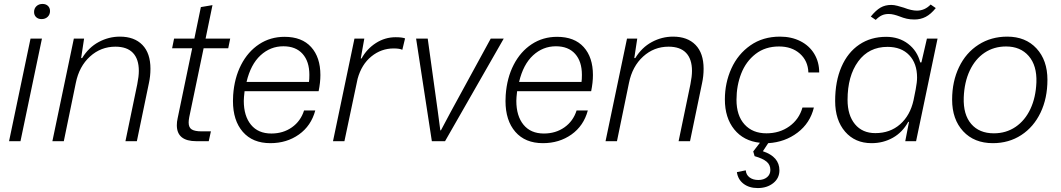

<svg xmlns="http://www.w3.org/2000/svg" viewBox="-20 -717 5388 975"><path d="M135 -521H193L84 0H26ZM153 -656Q153 -674 165 -685.5Q177 -697 196 -697Q213 -697 223.5 -687Q234 -677 234 -661Q234 -643 222 -631.5Q210 -620 191 -620Q174 -620 163.5 -630Q153 -640 153 -656Z M355 -521H407L392 -422H397Q430 -476 481 -503.5Q532 -531 589 -531Q662 -531 703 -489Q744 -447 744 -368Q744 -330 736 -294L675 0H617L677 -289Q685 -329 685 -357Q685 -417 655 -448.5Q625 -480 566 -480Q492 -480 437 -430Q382 -380 365 -296L304 0H246Z M878 -81Q878 -99 882 -116L956 -472H854L864 -521H967L1000 -681L1059 -691L1024 -521H1149L1139 -472H1014L941 -122Q938 -106 938 -95Q938 -69 954 -59.5Q970 -50 1003 -50H1051L1040 0H977Q878 0 878 -81Z M1163 -204Q1163 -224 1164 -234Q1170 -321 1204.5 -388Q1239 -455 1296 -492.5Q1353 -530 1425 -530Q1513 -530 1560 -478Q1607 -426 1607 -336Q1607 -298 1598 -254H1222Q1218 -220 1218 -205Q1218 -128 1254.5 -83.5Q1291 -39 1358 -39Q1418 -39 1462.5 -70.5Q1507 -102 1524 -156H1581Q1560 -78 1498 -34Q1436 10 1353 10Q1263 10 1213 -47.5Q1163 -105 1163 -204ZM1549 -301Q1551 -313 1551 -337Q1551 -405 1516.5 -443.5Q1482 -482 1419 -482Q1353 -482 1303 -436Q1253 -390 1232 -301Z M1780 -521H1830L1812 -420H1816Q1843 -469 1889 -498.5Q1935 -528 1989 -528Q2022 -528 2037 -522L2023 -464Q2010 -471 1979 -471Q1916 -471 1866 -430.5Q1816 -390 1796 -317L1729 0H1671Z M2093 -521H2152L2203 -153L2216 -55H2219L2269 -149L2472 -521H2538L2240 0H2173Z M2547 -204Q2547 -224 2548 -234Q2554 -321 2588.5 -388Q2623 -455 2680 -492.5Q2737 -530 2809 -530Q2897 -530 2944 -478Q2991 -426 2991 -336Q2991 -298 2982 -254H2606Q2602 -220 2602 -205Q2602 -128 2638.5 -83.5Q2675 -39 2742 -39Q2802 -39 2846.5 -70.5Q2891 -102 2908 -156H2965Q2944 -78 2882 -34Q2820 10 2737 10Q2647 10 2597 -47.5Q2547 -105 2547 -204ZM2933 -301Q2935 -313 2935 -337Q2935 -405 2900.5 -443.5Q2866 -482 2803 -482Q2737 -482 2687 -436Q2637 -390 2616 -301Z M3164 -521H3216L3201 -422H3206Q3239 -476 3290 -503.5Q3341 -531 3398 -531Q3471 -531 3512 -489Q3553 -447 3553 -368Q3553 -330 3545 -294L3484 0H3426L3486 -289Q3494 -329 3494 -357Q3494 -417 3464 -448.5Q3434 -480 3375 -480Q3301 -480 3246 -430Q3191 -380 3174 -296L3113 0H3055Z M3722 157 3767 148Q3769 171 3786.5 184Q3804 197 3831 197Q3858 197 3875 183Q3892 169 3892 146Q3892 120 3873 104Q3854 88 3812 76L3805 52L3839 8Q3756 -1 3708.5 -60Q3661 -119 3661 -212Q3661 -296 3694 -369Q3727 -442 3790.5 -486.5Q3854 -531 3941 -531Q3999 -531 4044.5 -508Q4090 -485 4115 -443.5Q4140 -402 4140 -349H4085Q4083 -408 4042 -444.5Q4001 -481 3936 -481Q3866 -481 3817 -443Q3768 -405 3744 -343.5Q3720 -282 3720 -210Q3720 -130 3761 -85Q3802 -40 3872 -40Q3939 -40 3988.5 -75.5Q4038 -111 4055 -171H4113Q4094 -92 4030 -43.5Q3966 5 3881 10L3854 51Q3938 79 3938 148Q3938 188 3906.5 213Q3875 238 3828 238Q3784 238 3755.5 216Q3727 194 3722 157Z M4221 -204Q4221 -304 4253 -377.5Q4285 -451 4343.5 -490.5Q4402 -530 4480 -530Q4545 -530 4591.5 -494.5Q4638 -459 4653 -400H4659L4687 -521H4741L4632 0H4577L4596 -98H4592Q4563 -45 4514 -17.5Q4465 10 4406 10Q4322 10 4271.5 -48.5Q4221 -107 4221 -204ZM4619 -208 4630 -263Q4637 -300 4637 -323Q4637 -395 4597 -437Q4557 -479 4487 -479Q4392 -479 4338 -405Q4284 -331 4284 -210Q4284 -132 4321.5 -86.5Q4359 -41 4425 -41Q4500 -41 4551 -86Q4602 -131 4619 -208ZM4547 -634Q4534 -639 4520 -642.5Q4506 -646 4493 -646Q4473 -646 4458 -639Q4443 -632 4427 -616L4402 -633Q4428 -665 4451.5 -678.5Q4475 -692 4506 -692Q4520 -692 4537 -687.5Q4554 -683 4570 -678Q4609 -663 4636 -663Q4676 -663 4706 -694L4732 -676Q4707 -645 4681 -631.5Q4655 -618 4624 -618Q4602 -618 4584.5 -622Q4567 -626 4547 -634Z M4815 -211Q4815 -303 4850 -376Q4885 -449 4949 -490Q5013 -531 5095 -531Q5188 -531 5243.5 -471Q5299 -411 5299 -312Q5299 -218 5264 -145Q5229 -72 5166 -31Q5103 10 5022 10Q4927 10 4871 -50.5Q4815 -111 4815 -211ZM5243 -299Q5246 -384 5204 -432.5Q5162 -481 5089 -481Q5027 -481 4979.5 -449Q4932 -417 4904.5 -358.5Q4877 -300 4874 -222Q4871 -135 4912 -87.5Q4953 -40 5027 -40Q5089 -40 5137 -72.5Q5185 -105 5212.5 -163.5Q5240 -222 5243 -299Z"/></svg>

Font: Mona Sans Light
Style: Italic
Weight: 300
Italic angle: -11.7°
Designer: Deni Anggara
Foundry: GitHub
Version: Version 2.000